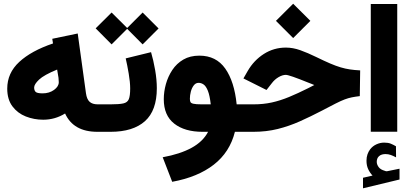

<svg xmlns="http://www.w3.org/2000/svg" viewBox="-20 -703 2181 1024"><path d="M18.6 -230.5Q18.6 -313.5 82.8 -372.8Q147 -432.1 262.7 -471.2L258.8 -496.1L394.5 -524.4L438.5 -205.6Q442.9 -173.8 457.8 -160.2Q472.7 -146.5 501.5 -146.5H516.6V0H499.5Q371.6 0 327.1 -97.7Q273.4 -64.5 210.4 -64.5Q161.6 -64.5 117.7 -81.8Q73.7 -99.1 46.1 -136Q18.6 -172.9 18.6 -230.5ZM284.7 -332Q214.4 -303.2 188.2 -278.3Q162.1 -253.4 162.1 -236.3Q162.1 -220.7 170.2 -212.9Q178.2 -205.1 207.5 -205.1Q242.7 -205.1 268.1 -223.4Q293.5 -241.7 293.5 -264.6Q293.5 -276.4 292 -288.1Z M785.6 -424.8Q798.3 -381.8 807.4 -329.6Q816.4 -277.3 816.4 -232.4Q816.4 -113.3 752.9 -56.6Q689.5 0 569.8 0H497.1V-146.5H569.8Q615.2 -146.5 637.5 -151.4Q659.7 -156.2 667 -174.1Q674.3 -191.9 674.3 -231Q674.3 -264.2 666.5 -310.3Q658.7 -356.4 650.4 -391.6ZM490.2 -551.8 575.2 -636.2 658.2 -553.7 740.7 -636.2 825.7 -551.3 740.7 -466.3 658.2 -549.3 575.2 -466.3Z M1043.5 -406.2Q1132.8 -406.2 1181.4 -337.2Q1230 -268.1 1242.2 -146.5H1272.5V0H1232.9Q1205.6 108.9 1120.1 175.3Q1034.7 241.7 898.4 266.6L847.7 135.7Q940.9 118.7 1001.7 85.4Q1062.5 52.2 1089.8 0H1060.5Q964.8 0 909.2 -43.7Q853.5 -87.4 853.5 -173.8Q853.5 -213.4 864.7 -254.2Q876 -294.9 898.9 -329.6Q921.9 -364.3 957.8 -385.3Q993.7 -406.2 1043.5 -406.2ZM1104 -146.5Q1098.6 -194.3 1088.6 -219Q1078.6 -243.7 1065.9 -252.4Q1053.2 -261.2 1039.1 -261.2Q1023.9 -261.2 1013.4 -247.6Q1002.9 -233.9 997.8 -214.4Q992.7 -194.8 992.7 -176.3Q992.7 -166.5 995.4 -159.7Q998 -152.8 1011.2 -149.7Q1024.4 -146.5 1055.7 -146.5Z M1451.7 -591.8 1543.5 -683.1 1635.3 -591.8 1543.5 -500ZM1252.9 0V-146.5H1332.5Q1384.3 -146.5 1429.7 -156.5Q1475.1 -166.5 1521.7 -185.8Q1568.4 -205.1 1623 -232.4L1656.2 -249.5Q1648.9 -252.4 1641.6 -255.6Q1634.3 -258.8 1624.5 -262.2Q1522.5 -303.7 1504.4 -303.7Q1486.3 -303.7 1465.6 -291.5Q1444.8 -279.3 1429.7 -259.3L1401.4 -223.1L1278.3 -284.7L1301.3 -324.7Q1334 -381.3 1387.2 -415.3Q1440.4 -449.2 1504.9 -449.2Q1542.5 -449.2 1582 -435.1Q1621.6 -420.9 1665.5 -399.4Q1709.5 -377.9 1740.7 -364.5Q1772 -351.1 1796.9 -343.8Q1821.8 -336.4 1846.2 -332.8Q1870.6 -329.1 1900.9 -327.6L1898.9 -190.4Q1874.5 -187.5 1856.2 -183.8Q1837.9 -180.2 1817.9 -172.6Q1797.9 -165 1769.5 -150.6Q1741.2 -136.2 1696.8 -112.8Q1636.7 -81.5 1579.3 -55.9Q1522 -30.3 1461.4 -15.1Q1400.9 0 1331.1 0Z M1966.8 233.4Q1952.6 218.3 1943.6 199Q1934.6 179.7 1934.6 154.3Q1934.6 135.3 1939.9 120.1Q1945.3 105 1954.1 93.3Q1967.8 75.7 1987.8 66.7Q2007.8 57.6 2028.8 57.6Q2050.3 57.6 2064 63.2Q2077.6 68.8 2091.8 77.1L2092.3 136.2Q2077.6 128.4 2064.2 123.5Q2050.8 118.7 2035.6 118.7Q2026.9 118.7 2017.6 121.1Q2008.3 123.5 2001 130.4Q1989.3 141.1 1989.3 160.6Q1989.7 174.8 1999.5 188.2Q2009.3 201.7 2032.2 208Q2034.7 209 2036.9 209.7Q2039.1 210.4 2041.5 210.4Q2043.5 210.4 2045.4 210L2110.8 196.8V254.4L1916 301.3V245.1ZM1957.5 -681.6H2098.6V-0.5H1957.5Z"/></svg>

Font: Vazir Black WOL-UI
Style: Black-WOL-UI
Weight: 900
Designer: Saber Rastikerdar
Foundry: Saber Rastikerdar
Version: Version 30.0.0